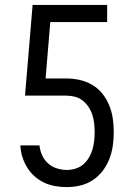

<svg xmlns="http://www.w3.org/2000/svg" viewBox="-20 -615 540 783"><path d="M253 148Q229 148 205.5 144Q182 140 160.5 130Q139 120 121 104Q103 88 90.5 67.5Q78 47 71 24Q64 1 63 -22H141Q143 -2 151.5 17.5Q160 37 175.5 51Q191 65 211.5 71.5Q232 78 253 78Q271 78 288.5 72.5Q306 67 319.5 55.5Q333 44 342.5 28Q352 12 357 -5Q362 -22 364 -40Q366 -58 366 -76Q366 -94 364 -112Q362 -130 356.5 -147Q351 -164 341 -179Q331 -194 317 -205Q303 -216 285.5 -220.5Q268 -225 250 -225H82L113 -595H417V-525H185L166 -295H250Q278 -295 305 -289Q332 -283 356 -269Q380 -255 397.5 -233Q415 -211 425.5 -185Q436 -159 440 -131.5Q444 -104 444 -76Q444 -48 440 -20.5Q436 7 426 33Q416 59 399 81.5Q382 104 358.5 119.5Q335 135 307.5 141.5Q280 148 253 148Z"/></svg>

Font: Moesevka
Style: Regular
Weight: 400
Monospace: yes
Designer: Belleve Invis
Foundry: Belleve Invis
Version: Version 32.5.0; ttfautohint (v1.8.4)